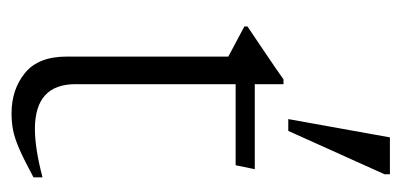

<svg xmlns="http://www.w3.org/2000/svg" viewBox="-206 -500 712 341"><g transform="rotate(90 150.5 -330.0)"><path d="M130 -107.5Q130 -35.5 209.5 -35.5Q244 -35.5 295.5 -49V-33Q264 -16 245 -7.8Q226 0.5 212 3.2Q198 6 182 6Q139.5 6 110.2 -17.8Q81 -41.5 81 -92V-379L27.5 -407.5V-413Q50.5 -428.5 75 -445Q99.5 -461.5 121.5 -477H130V-426H281L274 -392H130ZM192 -485.5 224.5 -666H290V-656.5L213 -485.5Z"/></g></svg>

Font: Newsreader Text Light
Style: Regular
Weight: 300
Designer: Hugues Gentile
Foundry: Production Type
Version: Version 1.002